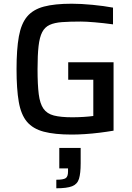

<svg xmlns="http://www.w3.org/2000/svg" viewBox="-20 -716 712 1033"><path d="M366 8Q274 8 215.5 -7.5Q157 -23 125 -61Q93 -99 81 -168Q69 -237 69 -344Q69 -451 81.5 -520Q94 -589 126 -627Q158 -665 216 -680.5Q274 -696 366 -696Q416 -696 478 -690Q540 -684 588 -675V-585Q537 -592 489.5 -596Q442 -600 415 -600Q355 -600 314 -597Q273 -594 247 -582Q221 -570 207 -543Q193 -516 187.5 -468Q182 -420 182 -344Q182 -260 188.5 -209Q195 -158 214 -131Q233 -104 270 -94.5Q307 -85 369 -85Q398 -85 430 -87Q462 -89 482 -92V-287H347V-381H591V-13Q556 -7 516 -2Q476 3 437 5.5Q398 8 366 8ZM283 297V251Q321 251 333.5 242.5Q346 234 346 207V190H299V80H414V162Q414 217 405 246Q396 275 368 286Q340 297 283 297Z"/></svg>

Font: Saira Medium
Style: Regular
Weight: 500
Designer: Hector Gatti with collaboration of the Omnibus-Type team
Foundry: Omnibus-Type
Version: Version 1.100; ttfautohint (v1.8.3)